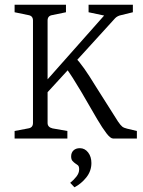

<svg xmlns="http://www.w3.org/2000/svg" viewBox="-20 -588 607 815"><path d="M42 0V-32L100 -43Q120 -46 120 -66V-501Q120 -521 100 -524L42 -536V-568H260V-536L202 -524Q182 -521 182 -501V-66Q182 -48 203 -43L266 -32V0ZM164 -177V-231L422 -522L356 -536V-568H544V-536L495 -524Q479 -521 469 -511L286 -310ZM460 0Q449 0 432 -22Q415 -44 392 -83L324 -200Q305 -232 289 -257Q273 -282 257 -304L297 -347Q317 -326 337.5 -297Q358 -268 386 -222L481 -72Q492 -56 499 -50.5Q506 -45 519 -42L561 -32V0ZM368 104Q368 138 346.5 165Q325 192 296 207L278 188Q292 177 304 162Q316 147 316 131Q316 118 310.5 113.5Q305 109 300 106Q294 102 288 95.5Q282 89 282 76Q282 60 292 50.5Q302 41 319 41Q340 41 354 59Q368 77 368 104Z"/></svg>

Font: Yrsa Light
Style: Regular
Weight: 300
Designer: Anna Giedrys (Yrsa+Rasa design), David Brezina (Yrsa art-direction, Rasa art-direction, design)
Foundry: Rosetta Type Foundry
Version: Version 2.004